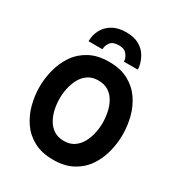

<svg xmlns="http://www.w3.org/2000/svg" viewBox="-215 -1075 1150 1231"><g transform="rotate(30 360.0 -459.5)"><path d="M360 12Q276 12 217 -19.8Q158 -51.5 121.8 -104.2Q85.5 -157 68.8 -221Q52 -285 52 -350Q52 -415 68.8 -479Q85.5 -543 121.8 -595.8Q158 -648.5 217 -680.2Q276 -712 360 -712Q444.5 -712 503.2 -680.2Q562 -648.5 598.2 -595.8Q634.5 -543 651 -479Q667.5 -415 667.5 -350Q667.5 -285 651 -221Q634.5 -157 598.2 -104.2Q562 -51.5 503.2 -19.8Q444.5 12 360 12ZM360 -127Q404 -127 434.2 -147.5Q464.5 -168 483 -201.5Q501.5 -235 510 -274.2Q518.5 -313.5 518.5 -350Q518.5 -389 510.5 -428.5Q502.5 -468 484.2 -501Q466 -534 435.5 -554Q405 -574 360 -574Q315 -574 284.5 -553.2Q254 -532.5 235.8 -499Q217.5 -465.5 209.2 -426.2Q201 -387 201 -350Q201 -311.5 209.2 -272.2Q217.5 -233 236 -200Q254.5 -167 285 -147Q315.5 -127 360 -127ZM178 -760Q178 -805.5 198.5 -844.5Q219 -883.5 259.5 -907.2Q300 -931 361 -931Q418 -931 455.5 -910Q493 -889 513.8 -854.2Q534.5 -819.5 541.5 -778.5Q542 -774 542.2 -769.2Q542.5 -764.5 542.5 -760H439.5Q439.5 -764.5 439.2 -769.2Q439 -774 437.5 -778.5Q431 -800.5 414.2 -817.8Q397.5 -835 361 -835Q316 -835 298.5 -810.8Q281 -786.5 281 -760Z"/></g></svg>

Font: Overpass ExtraBold
Style: Regular
Weight: 800
Designer: Delve Withrington, Dave Bailey, Thomas Jockin
Foundry: Delve Fonts LLC
Version: Version 4.000; ttfautohint (v1.8.3)